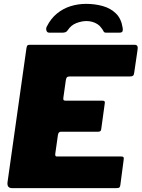

<svg xmlns="http://www.w3.org/2000/svg" viewBox="-20 -974 733 994"><path d="M117 -725Q119 -736 122 -739Q125 -742 134 -742H678Q697 -742 692 -715L675 -599Q674 -587 669 -582.5Q664 -578 650 -578H340Q331 -578 327 -574.5Q323 -571 321 -560L308 -468Q307 -458 309.5 -455.5Q312 -453 319 -453H508Q519 -453 521.5 -449Q524 -445 522 -436L504 -305Q503 -292 488 -292H295Q283 -292 280 -276L266 -177Q265 -164 273 -164H606Q617 -164 619.5 -160Q622 -156 620 -145L603 -16Q602 -7 598 -3.5Q594 0 581 0H43Q15 0 19 -31L117 -725ZM234 -805Q224 -805 220.5 -815.5Q217 -826 222 -836Q243 -878 275 -904Q307 -930 345.5 -942Q384 -954 426 -954Q472 -954 512.5 -942.5Q553 -931 580.5 -904Q608 -877 615 -830Q617 -820 614.5 -812.5Q612 -805 599 -805H528Q519 -805 516 -812Q513 -819 505 -829Q497 -841 484.5 -849Q472 -857 457.5 -861Q443 -865 428 -865Q403 -865 375.5 -854.5Q348 -844 331 -818Q326 -810 319 -807.5Q312 -805 306 -805Z"/></svg>

Font: Libre Franklin Black
Style: Italic
Weight: 900
Italic angle: -8°
Designer: Pablo Impallari, Rodrigo Fuenzalida, Nhung Nguyen
Foundry: Impallari Type
Version: Version 3.000